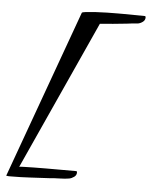

<svg xmlns="http://www.w3.org/2000/svg" viewBox="-53 -709 660 840"><g transform="rotate(5 276.5 -289.5)"><path d="M16 86Q13 85 8 85Q5 85 6 84L273 -654Q274 -657 291 -659Q308 -661 332.5 -662.5Q357 -664 383 -664.5Q409 -665 429.5 -665Q450 -665 457 -665Q480 -665 503 -664.5Q526 -664 549 -664Q553 -664 553 -658Q553 -646 543 -638.5Q533 -631 522 -629Q510 -628 498 -627Q486 -626 474 -624Q444 -621 414.5 -618Q385 -615 356 -613L59 41Q61 40 79 39.5Q97 39 122.5 38.5Q148 38 175 38Q202 38 223 38Q244 38 251 38H309Q313 38 313 44Q313 56 302.5 63.5Q292 71 281 73Q265 76 239 76.5Q213 77 196 79Q154 81 112 83.5Q70 86 28 86Z"/></g></svg>

Font: My Soul
Style: Regular
Weight: 400
Designer: Robert E. Leuschke
Foundry: Robert E. Leuschke
Version: Version 1.010; ttfautohint (v1.8.4.7-5d5b)